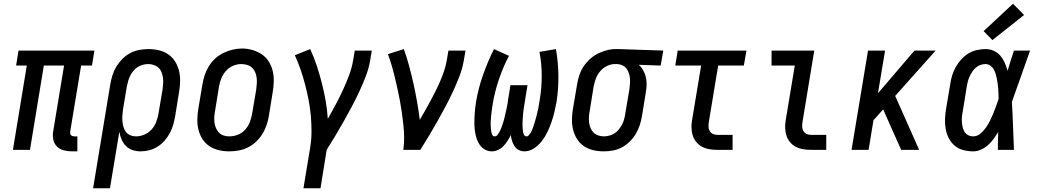

<svg xmlns="http://www.w3.org/2000/svg" viewBox="-20 -800 5540 1025"><path d="M364 8Q342 8 320.5 2.5Q299 -3 284 -18Q269 -33 264.5 -54.5Q260 -76 264 -99L322 -450H214L140 0H49L123 -450H66L79 -530H484L471 -450H413L355 -99Q354 -93 354.5 -88Q355 -83 358.5 -79Q362 -75 367 -73.5Q372 -72 377 -72H393V8Z M477 205 569 -351Q573 -375 580.5 -399Q588 -423 601.5 -445Q615 -467 634 -486Q653 -505 676 -517Q699 -529 723.5 -533.5Q748 -538 773 -538Q801 -538 828.5 -531.5Q856 -525 878 -510Q900 -495 914.5 -472Q929 -449 935.5 -422.5Q942 -396 941.5 -367Q941 -338 936 -309L915 -179Q911 -156 904.5 -133.5Q898 -111 886.5 -89.5Q875 -68 858.5 -49Q842 -30 821 -17Q800 -4 777 2Q754 8 730 8Q708 8 687.5 1Q667 -6 652.5 -20.5Q638 -35 629.5 -54.5Q621 -74 617 -96L567 205ZM706 -72Q729 -72 751 -81.5Q773 -91 789 -108.5Q805 -126 813.5 -148Q822 -170 826 -193L848 -323Q850 -338 851 -354Q852 -370 850 -385Q848 -400 842.5 -414Q837 -428 826.5 -438Q816 -448 801.5 -453Q787 -458 771 -458Q757 -458 742 -454Q727 -450 714 -441.5Q701 -433 691 -420.5Q681 -408 674.5 -394.5Q668 -381 664 -366.5Q660 -352 657 -338L637 -218Q635 -202 633.5 -185.5Q632 -169 633.5 -153.5Q635 -138 639 -123Q643 -108 652 -96Q661 -84 675.5 -78Q690 -72 706 -72Z M1203 8Q1175 8 1147.5 1.5Q1120 -5 1097.5 -20Q1075 -35 1060.5 -58Q1046 -81 1039.5 -107.5Q1033 -134 1033.5 -163Q1034 -192 1039 -221L1061 -351Q1065 -375 1073 -399.5Q1081 -424 1095 -446.5Q1109 -469 1129 -487.5Q1149 -506 1173 -517.5Q1197 -529 1222 -535Q1247 -541 1272 -541Q1301 -541 1328 -533Q1355 -525 1377.5 -510Q1400 -495 1414.5 -472Q1429 -449 1435.5 -422.5Q1442 -396 1441.5 -367Q1441 -338 1436 -309L1415 -179Q1411 -155 1402.5 -130.5Q1394 -106 1380 -83.5Q1366 -61 1346 -42.5Q1326 -24 1302.5 -12.5Q1279 -1 1253.5 3.5Q1228 8 1203 8ZM1205 -72Q1228 -72 1250.5 -81Q1273 -90 1289 -108Q1305 -126 1313.5 -148Q1322 -170 1326 -193L1348 -323Q1350 -338 1351 -354.5Q1352 -371 1350 -386Q1348 -401 1342 -415Q1336 -429 1325 -439Q1314 -449 1299 -453.5Q1284 -458 1268 -458Q1245 -458 1223.5 -448.5Q1202 -439 1186 -421Q1170 -403 1161.5 -381.5Q1153 -360 1149 -337L1128 -207Q1125 -192 1124 -176Q1123 -160 1125 -145Q1127 -130 1133 -116Q1139 -102 1149.5 -91.5Q1160 -81 1174.5 -76.5Q1189 -72 1205 -72Z M1600 205 1636 -13Q1643 -56 1643 -99.5Q1643 -143 1639 -185.5Q1635 -228 1627 -268.5Q1619 -309 1608.5 -349.5Q1598 -390 1584.5 -429Q1571 -468 1554 -505L1636 -538Q1656 -495 1671 -449.5Q1686 -404 1698 -357Q1710 -310 1718.5 -262Q1727 -214 1730 -165Q1751 -202 1771.5 -240.5Q1792 -279 1810 -318Q1828 -357 1843 -396.5Q1858 -436 1865 -477L1874 -530H1965L1956 -477Q1949 -435 1933 -393.5Q1917 -352 1898.5 -312Q1880 -272 1859 -232.5Q1838 -193 1816 -154Q1794 -115 1771 -76.5Q1748 -38 1724 0L1691 205Z M2133 0Q2138 -33 2137.5 -66.5Q2137 -100 2133.5 -133Q2130 -166 2125.5 -198Q2121 -230 2115 -262Q2109 -294 2102 -325.5Q2095 -357 2087.5 -388.5Q2080 -420 2071 -450.5Q2062 -481 2051 -511L2136 -538Q2152 -493 2164.5 -446.5Q2177 -400 2187.5 -352.5Q2198 -305 2206.5 -257Q2215 -209 2221 -160Q2236 -186 2250.5 -211.5Q2265 -237 2279 -263Q2293 -289 2306 -315Q2319 -341 2330.5 -368Q2342 -395 2351 -422Q2360 -449 2365 -477L2374 -530H2465L2456 -477Q2449 -435 2433 -393.5Q2417 -352 2398.5 -312Q2380 -272 2359 -232.5Q2338 -193 2316 -154Q2294 -115 2271 -76.5Q2248 -38 2224 0Z M2605 8Q2586 8 2569 -1.5Q2552 -11 2541.5 -26Q2531 -41 2525 -59Q2519 -77 2516 -96.5Q2513 -116 2512.5 -135.5Q2512 -155 2513 -175Q2514 -195 2516 -215Q2518 -235 2521 -254Q2527 -291 2536.5 -327.5Q2546 -364 2558.5 -399.5Q2571 -435 2585.5 -469.5Q2600 -504 2617 -538L2697 -502Q2681 -471 2667.5 -439.5Q2654 -408 2643 -375Q2632 -342 2623.5 -308.5Q2615 -275 2610 -242Q2608 -232 2607 -223Q2606 -214 2604.5 -205Q2603 -196 2602.5 -187Q2602 -178 2601 -169Q2600 -160 2599.5 -150.5Q2599 -141 2599.5 -132Q2600 -123 2600.5 -114.5Q2601 -106 2602.5 -97.5Q2604 -89 2608 -80.5Q2612 -72 2621 -72Q2630 -72 2636 -80Q2642 -88 2646.5 -96Q2651 -104 2654.5 -112.5Q2658 -121 2660.5 -129Q2663 -137 2666 -145.5Q2669 -154 2671 -162.5Q2673 -171 2675 -179.5Q2677 -188 2679 -196.5Q2681 -205 2683 -213.5Q2685 -222 2686.5 -230.5Q2688 -239 2689.5 -247.5Q2691 -256 2692 -265L2705 -345H2796L2783 -265Q2782 -256 2780.5 -247.5Q2779 -239 2777.5 -230.5Q2776 -222 2775 -213.5Q2774 -205 2773 -196.5Q2772 -188 2771.5 -179.5Q2771 -171 2770.5 -162.5Q2770 -154 2769.5 -145.5Q2769 -137 2769.5 -128.5Q2770 -120 2770.5 -111.5Q2771 -103 2772.5 -95Q2774 -87 2778 -79.5Q2782 -72 2791 -72Q2798 -72 2803.5 -78.5Q2809 -85 2813 -91.5Q2817 -98 2820 -105Q2823 -112 2825.5 -119.5Q2828 -127 2830.5 -134Q2833 -141 2835 -148Q2837 -155 2839 -162.5Q2841 -170 2843 -177Q2845 -184 2846.5 -191.5Q2848 -199 2850 -206Q2852 -213 2853.5 -220.5Q2855 -228 2856 -235Q2857 -242 2858.5 -249.5Q2860 -257 2861 -264Q2872 -330 2872 -395Q2872 -460 2860 -523L2948 -538Q2960 -468 2961 -397.5Q2962 -327 2951 -255Q2946 -228 2939.5 -201Q2933 -174 2924 -148Q2915 -122 2903 -96.5Q2891 -71 2873.5 -48Q2856 -25 2831.5 -8.5Q2807 8 2779 8Q2763 8 2749 0.5Q2735 -7 2726.5 -20Q2718 -33 2713.5 -48Q2709 -63 2707 -79Q2699 -63 2689.5 -48Q2680 -33 2667.5 -20Q2655 -7 2638.5 0.5Q2622 8 2605 8Z M3202 8Q3174 8 3146.5 1.5Q3119 -5 3097 -20Q3075 -35 3060.5 -58Q3046 -81 3039.5 -107.5Q3033 -134 3033.5 -163Q3034 -192 3039 -221L3061 -351Q3065 -375 3073 -399Q3081 -423 3095 -444.5Q3109 -466 3128.5 -484Q3148 -502 3171 -513.5Q3194 -525 3218.5 -531.5Q3243 -538 3268 -538Q3272 -538 3275.5 -538Q3279 -538 3283 -538L3521 -530L3507 -450L3390 -454Q3404 -442 3413.5 -425Q3423 -408 3427.5 -389.5Q3432 -371 3432 -350.5Q3432 -330 3428 -309L3407 -179Q3403 -155 3395 -131Q3387 -107 3374 -85Q3361 -63 3341.5 -44Q3322 -25 3299.5 -13Q3277 -1 3252 3.5Q3227 8 3202 8ZM3204 -72Q3218 -72 3233 -76Q3248 -80 3261 -88.5Q3274 -97 3284 -109.5Q3294 -122 3301 -135.5Q3308 -149 3312 -163.5Q3316 -178 3318 -193L3340 -323Q3342 -337 3343 -352Q3344 -367 3343 -381Q3342 -395 3337.5 -409Q3333 -423 3325 -433.5Q3317 -444 3304 -450.5Q3291 -457 3276 -458H3270Q3268 -458 3266 -458Q3264 -458 3263 -458Q3241 -458 3220 -447.5Q3199 -437 3184 -419.5Q3169 -402 3161 -380.5Q3153 -359 3149 -337L3128 -207Q3125 -192 3124 -176Q3123 -160 3125 -145Q3127 -130 3133 -116Q3139 -102 3149 -92Q3159 -82 3173.5 -77Q3188 -72 3204 -72Z M3810 0Q3788 0 3767 -3.5Q3746 -7 3728 -16.5Q3710 -26 3697 -42Q3684 -58 3678 -77.5Q3672 -97 3671.5 -118.5Q3671 -140 3675 -161L3723 -450H3585L3598 -530H3965L3951 -450H3814L3764 -148Q3762 -136 3762.5 -123Q3763 -110 3769 -100Q3775 -90 3786 -85Q3797 -80 3810 -80H3891V0Z M4310 0Q4288 0 4267 -3.5Q4246 -7 4228 -16.5Q4210 -26 4197 -42Q4184 -58 4178 -77.5Q4172 -97 4171.5 -118.5Q4171 -140 4175 -161L4223 -450H4099V-530H4327L4264 -148Q4262 -136 4262.5 -123Q4263 -110 4269 -100Q4275 -90 4286 -85Q4297 -80 4310 -80H4391V0Z M4526 0 4614 -530H4705L4667 -302L4862 -530H4975L4759 -288L4887 0H4791L4732 -132L4695 -216L4643 -158L4617 0Z M5175 8Q5148 8 5122 1Q5096 -6 5076.5 -22.5Q5057 -39 5045 -62.5Q5033 -86 5028.5 -112Q5024 -138 5025 -165.5Q5026 -193 5031 -221L5053 -351Q5056 -374 5063 -397Q5070 -420 5082 -441.5Q5094 -463 5111 -482Q5128 -501 5149 -514Q5170 -527 5194 -532.5Q5218 -538 5241 -538Q5265 -538 5286 -528.5Q5307 -519 5321 -502Q5335 -485 5344 -464.5Q5353 -444 5359 -422Q5367 -449 5375.5 -476Q5384 -503 5393 -530H5479Q5454 -461 5430.5 -392.5Q5407 -324 5382 -256Q5386 -192 5388 -128Q5390 -64 5393 0H5307Q5307 -24 5307.5 -47.5Q5308 -71 5309 -95Q5297 -76 5284 -58Q5271 -40 5254 -25Q5237 -10 5216.5 -1Q5196 8 5175 8ZM5175 -72Q5196 -72 5213 -86Q5230 -100 5242.5 -117.5Q5255 -135 5264.5 -154Q5274 -173 5282 -192.5Q5290 -212 5297 -231.5Q5304 -251 5311 -271Q5311 -285 5310.5 -298.5Q5310 -312 5309 -326Q5308 -340 5306 -353.5Q5304 -367 5301.5 -380.5Q5299 -394 5295 -407Q5291 -420 5284.5 -431Q5278 -442 5266.5 -450Q5255 -458 5241 -458Q5227 -458 5213.5 -453Q5200 -448 5189 -438.5Q5178 -429 5170 -416.5Q5162 -404 5156 -391Q5150 -378 5146.5 -364.5Q5143 -351 5141 -337L5120 -207Q5117 -193 5115.5 -178.5Q5114 -164 5115 -149.5Q5116 -135 5119 -121.5Q5122 -108 5129 -96.5Q5136 -85 5148.5 -78.5Q5161 -72 5175 -72ZM5278 -586 5231 -634 5388 -780 5447 -720Z"/></svg>

Font: Iosevka Slab Medium Oblique
Style: Regular
Weight: 500
Italic angle: -9°
Monospace: yes
Designer: Belleve Invis
Foundry: Belleve Invis
Version: Version 11.1.1; ttfautohint (v1.8.3)